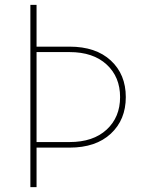

<svg xmlns="http://www.w3.org/2000/svg" viewBox="-20 -770 603 790"><path d="M130.4 0H105V-750H130.4V-578.1H266.1Q374.5 -578.1 436 -521Q497.6 -463.9 497.6 -370.6Q497.6 -277.3 436 -220Q374.5 -162.6 266.1 -162.6H130.4ZM266.1 -555.7H130.4V-185.5H266.1Q363.3 -185.5 418.7 -236.6Q474.1 -287.6 474.1 -370.6Q474.1 -453.6 418.7 -504.6Q363.3 -555.7 266.1 -555.7Z"/></svg>

Font: Spartan MB Thin
Style: Regular
Weight: 100
Designer: Matt Bailey, Mirko Velimirovic
Foundry: Matt Bailey
Version: Version 1.005